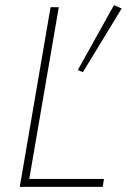

<svg xmlns="http://www.w3.org/2000/svg" viewBox="-20 -728 494 748"><path d="M177 -700 57 0H380L385 -31H94L209 -700ZM424 -708 283 -455 303 -447 454 -695Z"/></svg>

Font: Jost ExtraLight
Style: Italic
Weight: 250
Italic angle: -5°
Version: Version 3.710